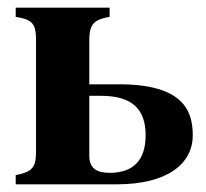

<svg xmlns="http://www.w3.org/2000/svg" viewBox="-20 -481 538 501"><path d="M213 -376C213 -419 226 -430 266 -437V-461H21V-437C65 -430 74 -419 74 -376V-87C74 -45 66 -33 21 -24V0H284C419 0 483 -55 483 -128C483 -191 459 -261 291 -261H213ZM213 -231H243C323 -231 360 -198 360 -128C360 -60 325 -30 266 -30C232 -30 213 -42 213 -75Z"/></svg>

Font: XITS
Style: Bold
Weight: 700
Designer: MicroPress Inc., with final additions and corrections provided by Coen Hoffman, Elsevier (retired)
Version: Version 1.107